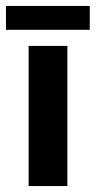

<svg xmlns="http://www.w3.org/2000/svg" viewBox="-64 -624 321 644"><path d="M32 -470H162V0H32ZM-44 -524V-604H237V-524Z"/></svg>

Font: Smooch Sans ExtraBold
Style: Regular
Weight: 800
Designer: Robert E. Leuschke
Foundry: Robert E. Leuschke
Version: Version 1.010